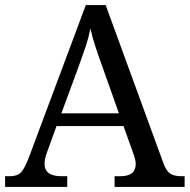

<svg xmlns="http://www.w3.org/2000/svg" viewBox="-20 -734 745 754"><path d="M0 0V-42H19Q48 -42 62.5 -57Q77 -72 95 -120L317 -714H395L621 -95Q632 -64 647.5 -53Q663 -42 692 -42H705V0H430V-42H453Q513 -42 513 -90Q513 -98 511 -107Q509 -116 505 -127L465 -239H202L164 -134Q155 -110 155 -91Q155 -42 221 -42H244V0ZM221 -289H447L385 -464Q369 -508 356 -547Q343 -586 335 -622Q328 -586 317 -553Q306 -520 289 -473Z"/></svg>

Font: Noto Serif Dives Akuru
Style: Regular
Weight: 400
Designer: Fernando Caro
Foundry: Fernando Caro
Version: Version 2.000; ttfautohint (v1.8.4.7-5d5b)